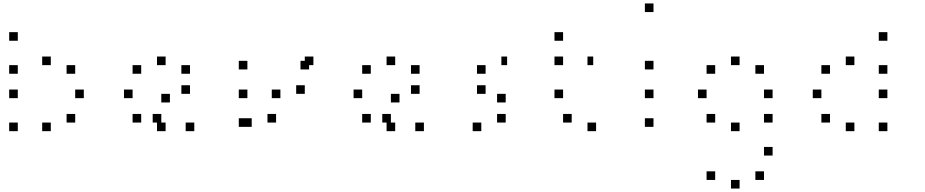

<svg xmlns="http://www.w3.org/2000/svg" viewBox="-20 -795 5373 1115"><path d="M416.7 -133.3V-83.3H366.7V-133.3ZM275 -83.3V-33.3H225V-83.3ZM83.3 -83.3V-33.3H33.3V-83.3ZM466.7 -275V-225H416.7V-275ZM83.3 -275V-225H33.3V-275ZM416.7 -416.7V-366.7H366.7V-416.7ZM275 -466.7V-416.7H225V-466.7ZM83.3 -416.7V-366.7H33.3V-416.7ZM83.3 -608.3V-558.3H33.3V-608.3Z M1108.3 -83.3V-33.3H1058.3V-83.3ZM941.7 -83.3V-33.3H891.7V-83.3ZM800 -133.3V-83.3H750V-133.3ZM916.7 -133.3V-83.3H866.7V-133.3ZM800 -133.3V-83.3H750V-133.3ZM1083.3 -300V-250H1033.3V-300ZM966.7 -250V-200H916.7V-250ZM750 -275V-225H700V-275ZM1083.3 -416.7V-366.7H1033.3V-416.7ZM941.7 -466.7V-416.7H891.7V-466.7ZM800 -416.7V-366.7H750V-416.7Z M1441.7 -108.3V-58.3H1391.7V-108.3ZM1800 -466.7V-416.7H1750V-466.7ZM1583.3 -133.3V-83.3H1533.3V-133.3ZM1416.7 -108.3V-58.3H1366.7V-108.3ZM1750 -300V-250H1700V-300ZM1608.3 -275V-225H1558.3V-275ZM1416.7 -275V-225H1366.7V-275ZM1775 -441.7V-391.7H1725V-441.7ZM1416.7 -441.7V-391.7H1366.7V-441.7Z M2441.7 -83.3V-33.3H2391.7V-83.3ZM2275 -83.3V-33.3H2225V-83.3ZM2133.3 -133.3V-83.3H2083.3V-133.3ZM2250 -133.3V-83.3H2200V-133.3ZM2133.3 -133.3V-83.3H2083.3V-133.3ZM2416.7 -300V-250H2366.7V-300ZM2300 -250V-200H2250V-250ZM2083.3 -275V-225H2033.3V-275ZM2416.7 -416.7V-366.7H2366.7V-416.7ZM2275 -466.7V-416.7H2225V-466.7ZM2133.3 -416.7V-366.7H2083.3V-416.7Z M2916.7 -133.3V-83.3H2866.7V-133.3ZM2775 -83.3V-33.3H2725V-83.3ZM2916.7 -250V-200H2866.7V-250ZM2800 -300V-250H2750V-300ZM2925 -466.7V-416.7H2891.7V-466.7ZM2800 -416.7V-366.7H2750V-416.7Z M3441.7 -83.3V-33.3H3391.7V-83.3ZM3300 -133.3V-83.3H3250V-133.3ZM3250 -275V-225H3200V-275ZM3425 -466.7V-416.7H3391.7V-466.7ZM3250 -466.7V-416.7H3200V-466.7ZM3250 -608.3V-558.3H3200V-608.3Z M3775 -108.3V-58.3H3725V-108.3ZM3775 -275V-225H3725V-275ZM3775 -441.7V-391.7H3725V-441.7ZM3775 -775V-725H3725V-775Z M4416.7 200V250H4366.7V200ZM4275 250V300H4225V250ZM4133.3 200V250H4083.3V200ZM4466.7 58.3V108.3H4416.7V58.3ZM4466.7 -133.3V-83.3H4416.7V-133.3ZM4275 -83.3V-33.3H4225V-83.3ZM4133.3 -133.3V-83.3H4083.3V-133.3ZM4466.7 -275V-225H4416.7V-275ZM4083.3 -275V-225H4033.3V-275ZM4416.7 -416.7V-366.7H4366.7V-416.7ZM4275 -466.7V-416.7H4225V-466.7ZM4133.3 -416.7V-366.7H4083.3V-416.7Z M5133.3 -83.3V-33.3H5083.3V-83.3ZM4941.7 -83.3V-33.3H4891.7V-83.3ZM4800 -133.3V-83.3H4750V-133.3ZM5133.3 -275V-225H5083.3V-275ZM4750 -275V-225H4700V-275ZM5133.3 -416.7V-366.7H5083.3V-416.7ZM4941.7 -466.7V-416.7H4891.7V-466.7ZM4800 -416.7V-366.7H4750V-416.7ZM5133.3 -608.3V-558.3H5083.3V-608.3Z"/></svg>

Font: 0xA000-Boxes
Style: Boxes
Weight: 400
Version: Version 0.1